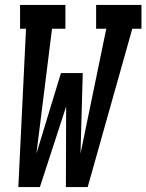

<svg xmlns="http://www.w3.org/2000/svg" viewBox="-20 -755 591 775"><path d="M54 0 85 -639H61V-735H244V-639H190L127 -135L226 -460H314L305 -135L409 -639H368V-735H551V-639H514L334 0H246L247 -325L141 0Z"/></svg>

Font: Iosevka Slab
Style: Bold Italic
Weight: 700
Italic angle: -9°
Monospace: yes
Designer: Belleve Invis
Foundry: Belleve Invis
Version: Version 11.1.0; ttfautohint (v1.8.3)